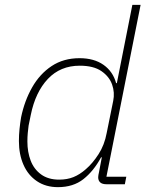

<svg xmlns="http://www.w3.org/2000/svg" viewBox="-20 -760 611 792"><path d="M495 0H419Q402 0 393.5 -7.5Q385 -15 385 -29Q385 -34 386 -38.5Q387 -43 388 -48L400 -111H397Q366 -54 324 -21Q282 12 219 12Q169 12 132.5 -12.5Q96 -37 77 -80Q58 -123 58 -178Q58 -203 60.5 -227.5Q63 -252 67 -276Q81 -344 112.5 -399.5Q144 -455 193 -487.5Q242 -520 308 -520Q368 -520 407 -492.5Q446 -465 459 -417H462L526 -740H560L419 -31H501ZM224 -19Q257 -19 283 -29.5Q309 -40 334 -62Q362 -86 386.5 -124Q411 -162 420 -211L447 -344Q454 -378 442.5 -411Q431 -444 398.5 -466.5Q366 -489 309 -489Q229 -489 177.5 -434.5Q126 -380 107 -286L98 -242Q96 -227 94.5 -211Q93 -195 93 -176Q93 -133 106.5 -97.5Q120 -62 149.5 -40.5Q179 -19 224 -19Z"/></svg>

Font: IBM Plex Sans ExtraLight
Style: Italic
Weight: 250
Italic angle: -11.31°
Designer: Mike Abbink, Paul van der Laan, Pieter van Rosmalen
Foundry: Bold Monday
Version: Version 3.201